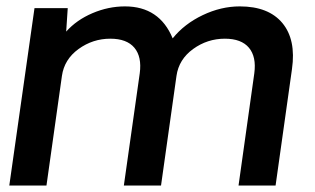

<svg xmlns="http://www.w3.org/2000/svg" viewBox="-20 -575 977 595"><path d="M723.1 -555.2Q812 -555.2 855 -503.7Q897.9 -452.1 884.8 -360.8L834 0H719.2L768.1 -348.1Q774.9 -398.9 751.5 -427Q728 -455.1 676.8 -455.1Q622.6 -455.1 578.4 -423.1Q534.2 -391.1 526.9 -339.8L479 0H363.8L413.1 -348.1Q419.9 -398.9 396.5 -427Q373 -455.1 321.8 -455.1Q267.6 -455.1 223.4 -423.1Q179.2 -391.1 171.9 -339.8L124 0H8.8L86.9 -549.8H189.9L185.1 -477.1Q217.3 -513.2 266.6 -534.2Q315.9 -555.2 367.2 -555.2Q474.1 -555.2 515.1 -456.1Q551.3 -501 608.2 -528.1Q665 -555.2 723.1 -555.2Z"/></svg>

Font: Oakes Grotesk
Style: Medium Italic
Weight: 500
Designer: Samuel Oakes
Foundry: Samuel Oakes
Version: Version 1.0 | wf-rip DC20170320